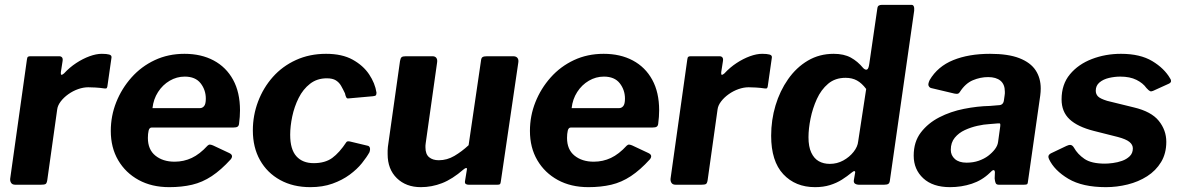

<svg xmlns="http://www.w3.org/2000/svg" viewBox="-20 -762 4875 792"><path d="M43 0Q31 0 26 -7.5Q21 -15 22 -25L91 -516Q92 -525 95 -527.5Q98 -530 105 -530H224Q232 -530 236 -525Q240 -520 238 -509L231 -464Q230 -454 233.5 -453.5Q237 -453 244 -459Q267 -484 294.5 -502Q322 -520 349.5 -530Q377 -540 400 -540Q420 -540 430.5 -537Q441 -534 440 -525L424 -413Q423 -402 420.5 -399Q418 -396 412 -397Q392 -400 373.5 -401Q355 -402 344 -402Q324 -402 302.5 -394.5Q281 -387 262 -373.5Q243 -360 230.5 -343.5Q218 -327 216 -311L175 -19Q173 -6 168 -3Q163 0 149 0H43Z M678 10Q606 10 552 -19.5Q498 -49 467.5 -101Q437 -153 437 -222Q437 -284 459.5 -340.5Q482 -397 522.5 -442.5Q563 -488 618.5 -514Q674 -540 741 -540Q810 -540 861.5 -512.5Q913 -485 941.5 -433Q970 -381 970 -307Q970 -294 969 -280Q968 -266 966 -251Q965 -243 960 -239.5Q955 -236 943 -236H606Q596 -236 593 -223Q590 -210 590 -193Q590 -145 621 -120Q652 -95 700 -95Q738 -95 771 -110.5Q804 -126 836 -161Q841 -166 846.5 -165.5Q852 -165 859 -162L925 -131Q945 -122 932 -105Q892 -61 853.5 -35.5Q815 -10 772.5 0Q730 10 678 10ZM805 -316Q815 -316 822 -324.5Q829 -333 829 -355Q829 -391 807.5 -418.5Q786 -446 742 -446Q709 -446 680 -429Q651 -412 632 -382.5Q613 -353 609 -316Z M1325 -540Q1391 -540 1434.5 -516Q1478 -492 1502.5 -455.5Q1527 -419 1533 -380Q1533 -372 1530.5 -369Q1528 -366 1518 -365L1417 -356Q1411 -355 1408 -361Q1405 -367 1403 -377Q1395 -394 1387 -408Q1379 -422 1365.5 -430.5Q1352 -439 1328 -439Q1288 -439 1259 -416.5Q1230 -394 1212 -358Q1194 -322 1185.5 -281.5Q1177 -241 1177 -206Q1177 -146 1202.5 -117.5Q1228 -89 1274 -89Q1321 -89 1350.5 -110.5Q1380 -132 1409 -176Q1413 -181 1425 -178L1496 -161Q1503 -160 1505.5 -153Q1508 -146 1504 -134Q1493 -114 1473 -89Q1453 -64 1422.5 -41.5Q1392 -19 1351.5 -4.5Q1311 10 1260 10Q1189 10 1135.5 -19.5Q1082 -49 1052.5 -101.5Q1023 -154 1023 -224Q1023 -286 1044.5 -343Q1066 -400 1105.5 -444.5Q1145 -489 1201 -514.5Q1257 -540 1325 -540Z M1716 10Q1655 10 1617 -27Q1579 -64 1579 -126Q1579 -133 1579 -141Q1579 -149 1580 -156L1630 -510Q1632 -522 1636.5 -526Q1641 -530 1654 -530H1764Q1775 -530 1780 -523Q1785 -516 1783 -504L1736 -171Q1735 -166 1735 -161.5Q1735 -157 1735 -154Q1735 -126 1750 -113.5Q1765 -101 1790 -101Q1824 -101 1854.5 -119Q1885 -137 1913 -163L1964 -511Q1965 -523 1970.5 -526.5Q1976 -530 1989 -530H2097Q2109 -530 2114.5 -523Q2120 -516 2118 -504L2046 -14Q2045 -5 2042.5 -2.5Q2040 0 2032 0H1913Q1906 0 1901.5 -3Q1897 -6 1898 -14L1906 -63Q1907 -69 1903 -69Q1899 -69 1892 -63Q1846 -23 1803.5 -6.5Q1761 10 1716 10Z M2407 10Q2335 10 2281 -19.5Q2227 -49 2196.5 -101Q2166 -153 2166 -222Q2166 -284 2188.5 -340.5Q2211 -397 2251.5 -442.5Q2292 -488 2347.5 -514Q2403 -540 2470 -540Q2539 -540 2590.5 -512.5Q2642 -485 2670.5 -433Q2699 -381 2699 -307Q2699 -294 2698 -280Q2697 -266 2695 -251Q2694 -243 2689 -239.5Q2684 -236 2672 -236H2335Q2325 -236 2322 -223Q2319 -210 2319 -193Q2319 -145 2350 -120Q2381 -95 2429 -95Q2467 -95 2500 -110.5Q2533 -126 2565 -161Q2570 -166 2575.5 -165.5Q2581 -165 2588 -162L2654 -131Q2674 -122 2661 -105Q2621 -61 2582.5 -35.5Q2544 -10 2501.5 0Q2459 10 2407 10ZM2534 -316Q2544 -316 2551 -324.5Q2558 -333 2558 -355Q2558 -391 2536.5 -418.5Q2515 -446 2471 -446Q2438 -446 2409 -429Q2380 -412 2361 -382.5Q2342 -353 2338 -316Z M2767 0Q2755 0 2750 -7.5Q2745 -15 2746 -25L2815 -516Q2816 -525 2819 -527.5Q2822 -530 2829 -530H2948Q2956 -530 2960 -525Q2964 -520 2962 -509L2955 -464Q2954 -454 2957.5 -453.5Q2961 -453 2968 -459Q2991 -484 3018.5 -502Q3046 -520 3073.5 -530Q3101 -540 3124 -540Q3144 -540 3154.5 -537Q3165 -534 3164 -525L3148 -413Q3147 -402 3144.5 -399Q3142 -396 3136 -397Q3116 -400 3097.5 -401Q3079 -402 3068 -402Q3048 -402 3026.5 -394.5Q3005 -387 2986 -373.5Q2967 -360 2954.5 -343.5Q2942 -327 2940 -311L2899 -19Q2897 -6 2892 -3Q2887 0 2873 0H2767Z M3522 0Q3514 0 3507.5 -4Q3501 -8 3502 -18L3507 -47Q3509 -55 3505 -56Q3501 -57 3493 -50Q3475 -35 3453 -21Q3431 -7 3403.5 1.5Q3376 10 3342 10Q3261 10 3211 -43.5Q3161 -97 3161 -202Q3161 -267 3179 -327Q3197 -387 3231 -435.5Q3265 -484 3312.5 -512Q3360 -540 3419 -540Q3461 -540 3489.5 -524.5Q3518 -509 3541 -481Q3549 -473 3556 -475Q3563 -477 3566 -500L3599 -727Q3600 -736 3605 -739Q3610 -742 3618 -742H3740Q3753 -742 3751 -718L3651 -19Q3650 -8 3645 -4Q3640 0 3627 0ZM3553 -395Q3535 -419 3515 -430Q3495 -441 3468 -441Q3425 -441 3396 -416.5Q3367 -392 3349.5 -353.5Q3332 -315 3323.5 -273Q3315 -231 3315 -196Q3315 -157 3326.5 -132.5Q3338 -108 3357.5 -97Q3377 -86 3403 -86Q3433 -86 3458.5 -100Q3484 -114 3501 -135.5Q3518 -157 3520 -179Z M4063 -49Q4031 -18 3988.5 -4Q3946 10 3899 10Q3828 10 3788.5 -26.5Q3749 -63 3749 -120Q3749 -177 3778.5 -215.5Q3808 -254 3854.5 -278Q3901 -302 3956.5 -313Q4012 -324 4063 -325L4099 -328Q4118 -328 4121 -347L4124 -368Q4125 -372 4125 -376.5Q4125 -381 4125 -384Q4125 -414 4107 -429Q4089 -444 4056 -444Q4024 -444 3993 -431Q3962 -418 3939 -382Q3936 -377 3931.5 -375.5Q3927 -374 3917 -376L3820 -399Q3814 -401 3810.5 -408Q3807 -415 3815 -432Q3848 -488 3912 -514Q3976 -540 4064 -540Q4139 -540 4185 -522Q4231 -504 4252 -472Q4273 -440 4273 -397Q4273 -390 4272.5 -383Q4272 -376 4271 -368L4221 -18Q4220 -5 4217 -2.5Q4214 0 4203 0H4100Q4090 0 4087 -7Q4084 -14 4083 -26L4084 -52Q4082 -70 4063 -49ZM4106 -241Q4107 -249 4105.5 -251.5Q4104 -254 4096 -253L4060 -250Q4039 -249 4012 -243Q3985 -237 3960 -225.5Q3935 -214 3918.5 -194Q3902 -174 3902 -144Q3902 -121 3919 -106Q3936 -91 3967 -91Q3995 -91 4017.5 -99Q4040 -107 4056 -119Q4073 -132 4084 -146.5Q4095 -161 4097 -176Z M4542 10Q4445 10 4387 -24.5Q4329 -59 4307 -106Q4300 -121 4314 -129L4379 -160Q4389 -165 4396.5 -164Q4404 -163 4410 -153Q4425 -126 4453.5 -106.5Q4482 -87 4538 -87Q4551 -87 4570.5 -89.5Q4590 -92 4608.5 -98.5Q4627 -105 4640 -117.5Q4653 -130 4653 -150Q4653 -165 4639 -176.5Q4625 -188 4591 -197L4492 -222Q4425 -239 4392 -270Q4359 -301 4359 -352Q4359 -414 4393.5 -455.5Q4428 -497 4484 -518.5Q4540 -540 4604 -540Q4683 -540 4733 -510Q4783 -480 4807 -438Q4811 -433 4810.5 -427Q4810 -421 4802 -417L4736 -387Q4729 -384 4724 -386Q4719 -388 4709 -399Q4695 -419 4668 -432.5Q4641 -446 4601 -446Q4578 -446 4554.5 -440.5Q4531 -435 4515.5 -422Q4500 -409 4500 -388Q4500 -374 4509 -364.5Q4518 -355 4547 -346L4657 -319Q4729 -302 4760 -263.5Q4791 -225 4791 -177Q4791 -129 4769.5 -93.5Q4748 -58 4712 -35Q4676 -12 4631.5 -1Q4587 10 4542 10Z"/></svg>

Font: Libre Franklin
Style: Bold Italic
Weight: 700
Italic angle: -8°
Designer: Pablo Impallari, Rodrigo Fuenzalida, Nhung Nguyen
Foundry: Impallari Type
Version: Version 3.000